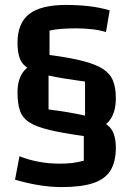

<svg xmlns="http://www.w3.org/2000/svg" viewBox="-20 -638 527 779"><path d="M177 -369V-194Q262 -183 315.5 -171Q369 -159 398.5 -142.5Q428 -126 439 -101Q450 -76 450 -39Q450 19 428 54Q406 89 358 105Q310 121 231 121Q184 121 136 113Q88 105 41 91L59 -4Q135 26 223 26Q250 26 271.5 23.5Q293 21 320 14V-86Q233 -98 179.5 -111Q126 -124 98.5 -142Q71 -160 61 -189Q51 -218 51 -263Q51 -319 78 -351Q105 -383 162 -395ZM325 -124V-307Q236 -319 181.5 -330.5Q127 -342 99 -358Q71 -374 61 -399.5Q51 -425 51 -464Q51 -544 98.5 -581Q146 -618 248 -618Q296 -618 340 -613Q384 -608 425 -596L410 -508Q384 -516 352 -519.5Q320 -523 289 -523Q260 -523 231.5 -521Q203 -519 181 -514V-415Q264 -404 316.5 -390.5Q369 -377 398 -358Q427 -339 438.5 -310.5Q450 -282 450 -240Q450 -183 425.5 -150.5Q401 -118 346 -104Z"/></svg>

Font: Changa ExtraLight Medium
Style: Regular
Weight: 500
Version: Version 3.002; ttfautohint (v1.8.2)